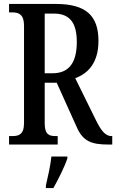

<svg xmlns="http://www.w3.org/2000/svg" viewBox="-20 -734 590 975"><path d="M26 0H273V-43H263C228 -43 207 -51 207 -109V-314H268L369 -90C401 -16 445 0 531 0H550V-43H546C515 -43 493 -71 467 -124L362 -337C426 -360 480 -414 480 -526C480 -655 416 -714 263 -714H26V-671H43C74 -671 102 -662 102 -604V-109C102 -51 75 -43 43 -43H26ZM247 -362H207V-665H254C335 -665 370 -617 370 -521C370 -418 332 -362 247 -362ZM213 208V221H251C275 179 308 113 322 71V61H241C236 109 223 164 213 208Z"/></svg>

Font: Noto Serif Georgian ExtraCondensed Medium
Style: Regular
Weight: 500
Width: 2
Designer: Monotype Design Team, Akaki Razmadze
Foundry: Google LLC
Version: Version 2.003